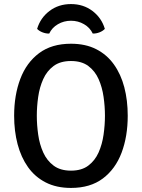

<svg xmlns="http://www.w3.org/2000/svg" viewBox="-20 -911 698 944"><path d="M161 -342Q161 -296.5 167.8 -249Q174.5 -201.5 192.5 -161.5Q210.5 -121.5 243.5 -96.8Q276.5 -72 329 -72Q381.5 -72 414.2 -96.8Q447 -121.5 464.8 -161.5Q482.5 -201.5 489.2 -249Q496 -296.5 496 -342Q496 -387.5 489.2 -434.8Q482.5 -482 464.8 -522Q447 -562 414.2 -586.5Q381.5 -611 329 -611Q276.5 -611 243.5 -586.5Q210.5 -562 192.5 -522Q174.5 -482 167.8 -434.8Q161 -387.5 161 -342ZM49.5 -342Q49.5 -443 79.8 -523Q110 -603 172 -649.5Q234 -696 329 -696Q400.5 -696 453 -669.2Q505.5 -642.5 540 -594.2Q574.5 -546 591.2 -481.8Q608 -417.5 608 -342Q608 -240.5 577.8 -160.2Q547.5 -80 485.8 -33.5Q424 13 329 13Q257.5 13 204.8 -14Q152 -41 117.8 -89.2Q83.5 -137.5 66.5 -202Q49.5 -266.5 49.5 -342ZM495.5 -769Q485 -758 468.8 -751.8Q452.5 -745.5 436 -746Q422.5 -775 393.2 -792Q364 -809 329 -809Q294 -809 264.8 -792Q235.5 -775 222 -746Q206 -745.5 189.5 -751.8Q173 -758 162.5 -769Q178.5 -823 223.2 -857Q268 -891 329 -891Q390 -891 434.8 -857Q479.5 -823 495.5 -769Z"/></svg>

Font: Signika Light
Style: Regular
Weight: 400
Version: Version 2.003;gftools[0.9.32]